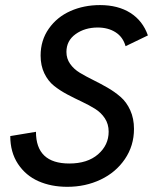

<svg xmlns="http://www.w3.org/2000/svg" viewBox="-20 -720 596 748"><path d="M242.2 7.8Q179.2 7.8 129.6 -14.2Q80.1 -36.1 50 -81.5Q20 -127 20 -189.9L120.1 -206.5Q120.1 -83 250 -83Q320.8 -83 362.1 -118.9Q403.3 -154.8 403.3 -207Q403.3 -236.3 388.7 -258.8Q374 -281.2 350.6 -295.9Q327.1 -310.5 299.1 -323.7Q271 -336.9 242.7 -351.8Q214.4 -366.7 190.9 -385.3Q167.5 -403.8 152.8 -434.1Q138.2 -464.4 138.2 -503.4Q138.2 -563 170.2 -608.4Q202.1 -653.8 254.4 -677Q306.6 -700.2 369.6 -700.2Q439.9 -700.2 488 -669.7Q536.1 -639.2 556.2 -582L469.2 -540Q459 -576.2 429.9 -594.5Q400.9 -612.8 360.8 -612.8Q310.5 -612.8 274.7 -587.2Q238.8 -561.5 238.8 -517.6Q238.8 -491.7 253.2 -471.2Q267.6 -450.7 291 -436.5Q314.5 -422.4 342.3 -408.7Q370.1 -395 398.2 -378.9Q426.3 -362.8 449.7 -342.5Q473.1 -322.3 487.5 -290.3Q502 -258.3 502 -217.8Q502 -152.3 466.6 -100.3Q431.2 -48.3 372.1 -20.3Q313 7.8 242.2 7.8Z"/></svg>

Font: HK Grotesk Medium Italic
Style: Regular
Weight: 500
Italic angle: -13°
Designer: Alfredo Marco Pradil and Stefan Peev
Foundry: Hanken Design Co.
Version: Version 1.000;PS 001.000;hotconv 1.0.88;makeotf.lib2.5.64775